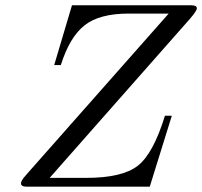

<svg xmlns="http://www.w3.org/2000/svg" viewBox="-20 -703 761 723"><path d="M59.1 -12.2Q59.1 -17.1 62 -22.5Q64.9 -27.8 67.9 -32Q70.8 -36.1 76.9 -42.5Q83 -48.8 84 -50.8L615.2 -651.9H464.8Q354 -651.9 298.1 -607.4Q242.2 -563 209 -458H184.1L251 -683.1H700.2Q721.2 -683.1 721.2 -671.9Q721.2 -662.1 695.8 -632.8L167 -33.2H305.2Q439.9 -33.2 498.5 -78.6Q557.1 -124 601.1 -267.1H627L543.9 0H81.1Q59.1 0 59.1 -12.2Z"/></svg>

Font: CMU Classical Serif
Style: Italic
Weight: 500
Italic angle: -14.04°
Version: Version 0.7.0